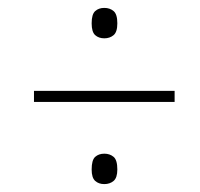

<svg xmlns="http://www.w3.org/2000/svg" viewBox="-20 -602 505 486"><path d="M244 -505Q230 -505 221 -513Q212 -521 212 -543Q212 -566 221 -574Q230 -582 244 -582Q258 -582 267.5 -574Q277 -566 277 -543Q277 -521 267.5 -513Q258 -505 244 -505ZM66 -344V-372H422V-344ZM244 -136Q230 -136 221 -144Q212 -152 212 -173Q212 -197 221 -205Q230 -213 244 -213Q258 -213 267.5 -205Q277 -197 277 -173Q277 -152 267.5 -144Q258 -136 244 -136Z"/></svg>

Font: Noto Serif Tamil Condensed Thin
Style: Italic
Weight: 100
Width: 3
Italic angle: -12°
Designer: Indian Type Foundry, Tom Grace, and the Monotype Design Team
Foundry: Monotype Imaging Inc.
Version: Version 2.003; ttfautohint (v1.8.4.7-5d5b)